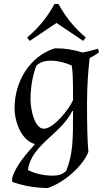

<svg xmlns="http://www.w3.org/2000/svg" viewBox="-20 -727 543 962"><path d="M53 -185C53 -117 87 -24 153 -6V-2C79 78 52 127 41 165V184C96 204 158 215 219 215C297 190 393 109 423 34C418 -20 416 -93 416 -210C416 -304 423 -380 429 -436C445 -444 462 -454 476 -465L471 -483C442 -474 424 -470 394 -464C342 -479 308 -485 254 -485C126 -443 53 -316 53 -185ZM133 -229C133 -285 142 -348 163 -399C184 -418 207 -423 235 -423C269 -423 308 -413 339 -399C344 -369 346 -349 346 -226C328 -181 248 -82 200 -82C152 -82 133 -181 133 -229ZM346 -170C346 -17 345 43 312 129C291 149 270 153 243 153C202 153 157 144 120 125C136 -2 286 -55 342 -171ZM263 -612 397 -522 410 -539C352 -588 309 -641 273 -707H253C217 -641 174 -588 116 -539L129 -522Z"/></svg>

Font: Almendra
Style: Regular
Weight: 400
Designer: Ana Sanfelippo
Foundry: Ana Sanfelippo
Version: Version 1.003